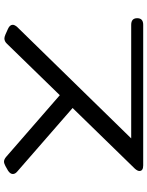

<svg xmlns="http://www.w3.org/2000/svg" viewBox="92 -799 736 960"><g transform="rotate(90 460.0 -319.0)"><path d="M199 14Q187 27 172 27Q165 27 153 22L124 9Q104 0 104 -15Q104 -24 115 -37L672 -607H104Q71 -607 71 -637Q71 -667 104 -667H807Q835 -667 835 -648Q835 -639 824 -626L520 -314L838 -37Q850 -27 850 -15Q850 -2 833 9L810 22Q804 25 798.5 27Q793 29 788 29Q777 29 764 18L456 -250Z"/></g></svg>

Font: Yusei Magic
Style: Regular
Weight: 400
Designer: Tanukizamurai
Foundry: Yusei Magic Project
Version: Version 1.200